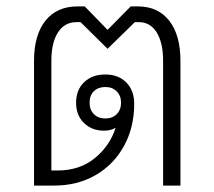

<svg xmlns="http://www.w3.org/2000/svg" viewBox="-20 -578 668 598"><path d="M542 -389V0H488V-389Q488 -445 468 -477Q448 -509 413 -509H400L315 -426L231 -509H218Q181 -509 160.5 -477Q140 -445 140 -389V-47H159Q229 -47 276 -86Q323 -125 340 -180Q325 -171 304 -171Q266 -171 241.5 -195Q217 -219 217 -258Q217 -298 242 -322Q267 -346 308 -346Q349 -346 373.5 -321Q398 -296 398 -255Q398 -181 366 -123Q334 -65 277.5 -32.5Q221 0 149 0H86V-389Q86 -469 121.5 -513.5Q157 -558 221 -558H244L315 -485L387 -558H410Q472 -558 507 -513.5Q542 -469 542 -389ZM308 -209Q330 -209 343.5 -222.5Q357 -236 357 -258Q357 -280 343.5 -293.5Q330 -307 308 -307Q286 -307 272.5 -294Q259 -281 259 -258Q259 -236 272.5 -222.5Q286 -209 308 -209Z"/></svg>

Font: Bai Jamjuree Light
Style: Regular
Weight: 300
Designer: Katatrad Aksorn Co.,Ltd.
Foundry: Cadson Demak Co.,Ltd.
Version: Version 1.000; ttfautohint (v1.6)